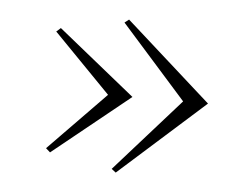

<svg xmlns="http://www.w3.org/2000/svg" viewBox="-35 -461 506 400"><g transform="rotate(5 218.0 -261.0)"><path d="M220 -421 211 -414 347 -261 211 -108 220 -101 399 -261ZM80 -391 71 -383 190 -261 71 -139 80 -131 241 -261Z"/></g></svg>

Font: Sprat Condensed Light
Style: Regular
Weight: 300
Width: 3
Designer: Ethan Nakache
Foundry: Collletttivo
Version: Version 2.000;Glyphs 3.2 (3217)